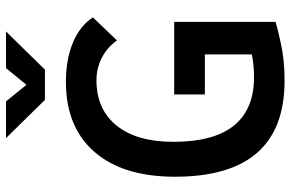

<svg xmlns="http://www.w3.org/2000/svg" viewBox="-181 -757 948 626"><g transform="rotate(-90 293.0 -444.0)"><path d="M342.8 9.8Q186 9.8 107.9 -79.6Q29.8 -168.9 29.8 -347.7Q29.8 -517.1 110.8 -610.1Q191.9 -703.1 338.9 -703.1Q412.6 -703.1 467.3 -680.2Q522 -657.2 549.3 -615.2L474.1 -536.6Q451.7 -568.4 417.7 -585.9Q383.8 -603.5 344.7 -603.5Q249.5 -603.5 196.5 -537.8Q143.6 -472.2 143.6 -352.5Q143.6 -221.2 196.5 -155.5Q249.5 -89.8 354.5 -89.8Q400.9 -89.8 436.3 -98.9Q471.7 -107.9 494.1 -114.3L534.7 -19.5Q514.2 -13.2 461.9 -1.7Q409.7 9.8 342.8 9.8ZM428.7 -19.5V-350.1H534.7V-19.5ZM297.9 -250V-350.1H531.7V-250ZM280.3 -771.5 155.8 -898.4H275.4L334.5 -825.7H324.7L383.8 -898.4H503.4L378.9 -771.5Z"/></g></svg>

Font: Cascadia Mono Medium
Style: Regular
Weight: 500
Monospace: yes
Designer: Aaron Bell
Foundry: Saja Typeworks
Version: Version 2407.024